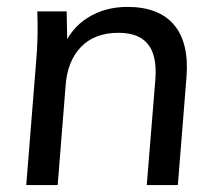

<svg xmlns="http://www.w3.org/2000/svg" viewBox="-20 -536 629 556"><path d="M56 0 85 -362Q91 -432 88 -503H173L175 -400L163 -398Q185 -454 234.5 -485Q284 -516 349 -516Q440 -516 484 -464Q528 -412 520 -312L495 0H405L430 -307Q435 -375 408.5 -408Q382 -441 323 -441Q254 -441 214.5 -400Q175 -359 170 -288L147 0Z"/></svg>

Font: Muli Medium
Style: Italic
Weight: 500
Italic angle: -4.541°
Designer: Vernon Adams
Foundry: Vernon Adams
Version: Version 2.100; ttfautohint (v1.8.1.43-b0c9)